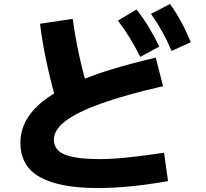

<svg xmlns="http://www.w3.org/2000/svg" viewBox="-20 -875 1040 969"><path d="M472 74Q281 74 182 19Q83 -36 83 -155Q83 -249 154.5 -325.5Q226 -402 377 -465.5Q528 -529 766 -584L803 -440Q615 -397 493 -353.5Q371 -310 311.5 -265Q252 -220 252 -170Q252 -116 309.5 -94Q367 -72 482 -72Q521 -72 564 -75Q607 -78 665.5 -85Q724 -92 808 -104L828 39Q726 57 638.5 65.5Q551 74 472 74ZM262 -372Q234 -471 213.5 -568Q193 -665 182 -755L347 -780Q359 -690 379.5 -595.5Q400 -501 428 -411ZM688 -588Q661 -641 634.5 -684.5Q608 -728 575 -771L669 -827Q703 -784 730.5 -738.5Q758 -693 784 -640ZM846 -618Q823 -672 798 -716.5Q773 -761 742 -805L838 -855Q870 -810 895 -764Q920 -718 943 -662Z"/></svg>

Font: M PLUS 1 ExtraBold
Style: Regular
Weight: 800
Designer: Coji Morishita
Foundry: UNDERFOREST DESIGN
Version: Version 1.001